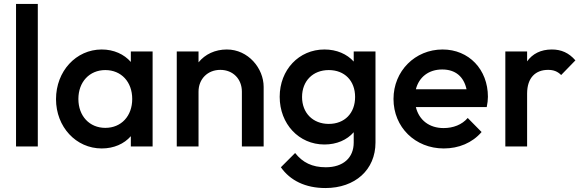

<svg xmlns="http://www.w3.org/2000/svg" viewBox="-20 -740 2937 970"><path d="M61 0H171V-720H61Z M494 10C555 10 607 -13 641 -52V0H751V-480H641V-427C607 -466 555 -490 494 -490C364 -490 263 -380 263 -239C263 -99 364 10 494 10ZM376 -240C376 -326 432 -386 512 -386C593 -386 648 -326 648 -240C648 -154 593 -94 512 -94C432 -94 376 -154 376 -240Z M1202 -277V0H1312V-301C1312 -395 1234 -490 1126 -490C1067 -490 1016 -466 983 -425V-480H873V0H983V-277C983 -341 1029 -387 1093 -387C1157 -387 1202 -341 1202 -277Z M1624 210C1774 210 1877 118 1877 -20V-480H1767V-429C1733 -467 1681 -490 1619 -490C1490 -490 1393 -387 1393 -251C1393 -114 1490 -10 1619 -10C1681 -10 1733 -33 1767 -72V-20C1767 58 1713 105 1626 105C1557 105 1509 81 1471 33L1399 105C1446 172 1523 210 1624 210ZM1506 -250C1506 -331 1561 -386 1641 -386C1721 -386 1774 -332 1774 -250C1774 -168 1721 -114 1641 -114C1561 -114 1506 -169 1506 -250Z M2222 10C2297 10 2366 -18 2413 -73L2343 -144C2314 -110 2270 -93 2221 -93C2149 -93 2097 -133 2081 -199H2439C2443 -219 2445 -235 2445 -251C2445 -389 2349 -490 2216 -490C2077 -490 1968 -381 1968 -240C1968 -97 2078 10 2222 10ZM2081 -289C2097 -351 2146 -389 2214 -389C2281 -389 2323 -353 2337 -289Z M2533 0H2643V-267C2643 -349 2687 -387 2749 -387C2777 -387 2797 -379 2815 -361L2887 -435C2854 -473 2816 -490 2768 -490C2712 -490 2670 -468 2643 -430V-480H2533Z"/></svg>

Font: MV Cash Medium
Style: Regular
Weight: 500
Designer: Rodrigo Fuenzalida
Foundry: fragTYPE
Version: Version 1.100;Glyphs 3.1.2 (3151)